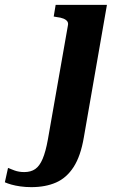

<svg xmlns="http://www.w3.org/2000/svg" viewBox="-163 -534 485 790"><path d="M-143 216 -130 157Q-121 161 -103 167.5Q-85 174 -63 174Q-36 174 -18 161.5Q0 149 12.5 119.5Q25 90 34 40L116 -427Q119 -439 114 -446Q109 -453 98 -457.5Q87 -462 69 -464L58 -466L66 -514H277L182 31Q169 108 140 153Q111 198 67.5 217Q24 236 -34 236Q-58 236 -79 233Q-100 230 -116 225.5Q-132 221 -143 216Z"/></svg>

Font: Roboto Serif 72pt SemiCondensed SemiBold
Style: Italic
Weight: 600
Width: 4
Italic angle: -10°
Designer: Greg Gazdowicz
Foundry: Commercial Type
Version: Version 1.008